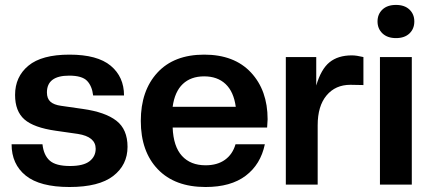

<svg xmlns="http://www.w3.org/2000/svg" viewBox="-20 -747 1733 777"><path d="M261.2 9.8Q141.6 9.8 84.2 -36.4Q26.9 -82.5 26.9 -163.1H151.9Q156.7 -118.7 181.4 -96.9Q206.1 -75.2 263.2 -75.2Q317.4 -75.2 342.3 -94.5Q367.2 -113.8 367.2 -145Q367.2 -193.8 294.9 -205.1L206.1 -217.8Q116.7 -230.5 78.9 -263.7Q41 -296.9 41 -362.8Q41 -436.5 95 -481.2Q148.9 -525.9 261.2 -525.9Q374 -525.9 428 -481Q481.9 -436 481.9 -360.8H356.9Q352.5 -398.9 332.3 -419.9Q312 -440.9 259.8 -440.9Q169.9 -440.9 169.9 -373Q169.9 -348.1 184.1 -335.4Q198.2 -322.8 227.1 -318.8L314.9 -306.2Q405.8 -293.5 450.9 -258.5Q496.1 -223.6 496.1 -152.8Q496.1 -79.6 438.2 -34.9Q380.4 9.8 261.2 9.8Z M812 9.8Q687.5 9.8 618.7 -62Q549.8 -133.8 549.8 -257.8Q549.8 -379.9 616.9 -452.9Q684.1 -525.9 806.2 -525.9Q928.2 -525.9 995.6 -453.6Q1063 -381.3 1063 -264.2Q1063 -255.4 1061 -231H678.7Q681.6 -154.3 716.3 -116.2Q751 -78.1 812 -78.1Q859.4 -78.1 890.4 -100.3Q921.4 -122.6 933.1 -163.1H1051.8Q1034.7 -81.5 974.4 -35.9Q914.1 9.8 812 9.8ZM678.7 -314.9H934.1Q925.8 -376 892.8 -407Q859.9 -438 806.2 -438Q752.4 -438 719.7 -407Q687 -376 678.7 -314.9Z M1265.6 0H1136.7V-516.1H1259.8V-400.9Q1279.3 -467.3 1313.7 -495.1Q1348.1 -522.9 1403.8 -522.9Q1422.4 -522.9 1450.7 -516.1V-402.8L1397.9 -403.8Q1337.4 -403.8 1301.5 -360.8Q1265.6 -317.9 1265.6 -240.2Z M1646.5 0H1517.6V-516.1H1646.5ZM1582.5 -727.1Q1617.2 -727.1 1637 -708.3Q1656.7 -689.5 1656.7 -660.2Q1656.7 -630.4 1637 -611.6Q1617.2 -592.8 1582.5 -592.8Q1547.9 -592.8 1527.8 -611.8Q1507.8 -630.9 1507.8 -660.2Q1507.8 -689.5 1527.6 -708.3Q1547.4 -727.1 1582.5 -727.1Z"/></svg>

Font: Creato Display
Style: Bold
Weight: 700
Version: Version 1.000